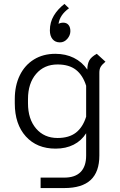

<svg xmlns="http://www.w3.org/2000/svg" viewBox="-20 -754 610 974"><path d="M233 -600Q233 -641 253 -674.5Q273 -708 307 -734L330 -712Q283 -678 277 -633Q287 -639 301 -639Q318 -639 327.5 -627.5Q337 -616 337 -596Q337 -575 321.5 -557Q306 -539 284 -539Q260 -539 246.5 -555.5Q233 -572 233 -600ZM515 -441Q497 -426 490.5 -414.5Q484 -403 484 -385V35Q484 118 440 159Q396 200 306 200H186V147H306Q361 147 389 118.5Q417 90 417 35V-78Q393 -40 353.5 -20Q314 0 262 0Q167 0 111 -62Q55 -124 55 -230V-251Q55 -320 80.5 -372Q106 -424 152.5 -452.5Q199 -481 261 -481Q313 -481 354.5 -460.5Q396 -440 423 -401Q423 -428 432.5 -446.5Q442 -465 471 -481ZM417 -162V-319Q400 -373 365 -400Q330 -427 272 -427Q204 -427 163 -379Q122 -331 122 -251V-230Q122 -150 163 -102Q204 -54 272 -54Q330 -54 365 -81Q400 -108 417 -162Z"/></svg>

Font: KoHo
Style: Regular
Weight: 400
Version: Version 1.000; ttfautohint (v1.6)